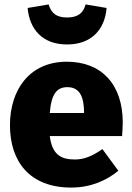

<svg xmlns="http://www.w3.org/2000/svg" viewBox="-20 -830 597 868"><path d="M283 -629C396 -629 454 -699 462 -794L367 -810C356 -768 329 -751 283 -751C238 -751 212 -768 200 -810L105 -794C113 -699 171 -629 283 -629ZM535 -275C535 -451 437 -551 282 -551C112 -551 25 -422 25 -264C25 -99 115 18 302 18C391 18 463 -15 515 -58L443 -156C397 -124 360 -109 319 -109C257 -109 216 -129 205 -215H532C533 -233 535 -258 535 -275ZM360 -319H205C212 -407 238 -436 285 -436C342 -436 359 -389 360 -325Z"/></svg>

Font: Fira Sans ExtraBold
Style: Regular
Weight: 800
Designer: bBox Type GmbH & Carrois Corporate GbR & Edenspiekermann AG
Foundry: bBox Type GmbH & Carrois Corporate GbR & Edenspiekermann AG
Version: Version 4.300;PS 004.300;hotconv 1.0.88;makeotf.lib2.5.64775